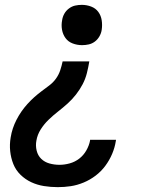

<svg xmlns="http://www.w3.org/2000/svg" viewBox="-20 -548 640 791"><path d="M318 -362Q298 -362 279.5 -369Q261 -376 250 -391Q239 -406 235.5 -425.5Q232 -445 236 -465Q238 -479 245 -491.5Q252 -504 264 -513Q276 -522 289.5 -525Q303 -528 317 -528Q337 -528 355.5 -521Q374 -514 385 -499Q396 -484 399 -464.5Q402 -445 399 -425Q397 -411 389.5 -398Q382 -385 370.5 -376.5Q359 -368 345.5 -365Q332 -362 318 -362ZM218 223Q189 223 161 218.5Q133 214 108.5 202.5Q84 191 64.5 172Q45 153 35 128Q25 103 22 75Q19 47 24 18Q27 -1 33 -19Q39 -37 48 -54.5Q57 -72 68 -88Q79 -104 92.5 -119Q106 -134 120.5 -147Q135 -160 151 -172Q167 -184 183 -196Q199 -208 210.5 -224Q222 -240 228 -258Q234 -276 238 -295H348Q344 -271 338 -247Q332 -223 320.5 -201Q309 -179 293 -158.5Q277 -138 258 -121Q239 -104 218.5 -88Q198 -72 179.5 -54Q161 -36 147.5 -14.5Q134 7 130 31Q126 52 131 72.5Q136 93 150 106.5Q164 120 184 125.5Q204 131 225 131Q246 131 267.5 125Q289 119 306.5 105.5Q324 92 335.5 72Q347 52 351 31V28H458L457 34Q453 60 442 86Q431 112 414 135Q397 158 374 175.5Q351 193 324.5 204Q298 215 271.5 219Q245 223 218 223Z"/></svg>

Font: Iosevka Semibold Extended
Style: Italic
Weight: 600
Width: 7
Italic angle: -9°
Monospace: yes
Designer: Belleve Invis
Foundry: Belleve Invis
Version: Version 32.5.0; ttfautohint (v1.8.4)